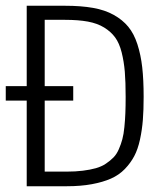

<svg xmlns="http://www.w3.org/2000/svg" viewBox="-20 -647 577 667"><path d="M206.1 -578.1H135.3V-347.7H234.4V-297.4H135.3V-50.8H211.4Q242.7 -50.8 267.8 -54Q293 -57.1 313 -62.7Q333 -68.4 348.1 -78.6Q363.3 -88.9 374.3 -100.1Q385.3 -111.3 392.8 -128.7Q400.4 -146 405 -163.3Q409.7 -180.7 412.1 -205.6Q414.6 -230.5 415.5 -254.2Q416.5 -277.8 416.5 -310.5Q416.5 -362.3 413.6 -397.7Q410.6 -433.1 402.6 -465.1Q394.5 -497.1 380.1 -516.8Q365.7 -536.6 342 -551.3Q318.4 -565.9 285.2 -572Q252 -578.1 206.1 -578.1ZM0 -297.4V-347.7H72.8V-627H206.1Q261.7 -627 303.2 -619.6Q344.7 -612.3 375.2 -595.2Q405.8 -578.1 425.5 -554.2Q445.3 -530.3 457.3 -493.4Q469.2 -456.5 474.1 -413.1Q479 -369.6 479 -310.5Q479 -265.1 476.3 -230.5Q473.6 -195.8 466.3 -162.1Q459 -128.4 446.3 -104.5Q433.6 -80.6 413.6 -59.8Q393.6 -39.1 365.5 -26.6Q337.4 -14.2 298.8 -7.1Q260.3 0 211.4 0H72.8V-297.4Z"/></svg>

Font: Anaheim
Style: Regular
Weight: 400
Designer: vernon adams
Foundry: vernon adams
Version: Version 1.002; ttfautohint (v0.93.5-3d13) -l 8 -r 50 -G 200 